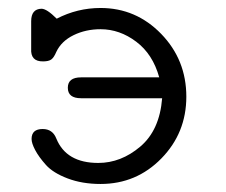

<svg xmlns="http://www.w3.org/2000/svg" viewBox="-20 -457 565 481"><path d="M58.1 -335V-403.8Q58.1 -434.6 84 -435.1Q97.2 -435.1 122.1 -410.2Q173.8 -437 231.9 -437Q320.8 -437 383.8 -372.1Q446.8 -307.1 446.8 -214.8Q446.8 -124 384.3 -60.1Q321.8 3.9 231.9 3.9Q186 3.9 149.4 -10Q112.8 -23.9 95 -43.9Q77.1 -64 68.1 -81.1Q59.1 -98.1 59.1 -108.9Q59.1 -133.8 86.9 -133.8Q111.8 -133.8 121.1 -109.9Q146 -48.8 226.1 -48.8Q283.2 -48.8 331.5 -89.8Q379.9 -130.9 386.2 -210.9H183.1Q149.9 -210.9 149.9 -237.1Q149.9 -263.2 183.1 -263.2H378.9Q362.8 -321.3 321.3 -352.5Q279.8 -383.8 231.9 -383.8Q194.8 -383.8 164.3 -368.9Q133.8 -354 121.1 -327.1Q115.2 -313 108.6 -308.1Q102.1 -303.2 87.9 -303.2Q56.2 -302.7 58.1 -335Z"/></svg>

Font: CMU Typewriter Text
Style: Light
Weight: 200
Version: Version 0.7.0